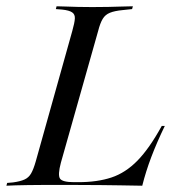

<svg xmlns="http://www.w3.org/2000/svg" viewBox="-43 -591 555 611"><path d="M89.5 -2.4Q66.1 -2.4 44.8 -2Q23.4 -1.6 6 -1.2Q-11.3 -0.8 -22.6 0L-20.2 -8.9L-1.6 -10.5Q21.8 -13.7 35.1 -19.8Q48.4 -25.8 56 -39.1Q63.7 -52.4 71 -78.2L187.1 -492.7Q194.4 -518.5 195.2 -531.9Q196 -545.2 186.7 -551.6Q177.4 -558.1 154.8 -560.5L134.7 -562.1L137.1 -571Q149.2 -571 166.5 -570.2Q183.9 -569.4 205.2 -569Q226.6 -568.5 250.8 -568.5H249.2H250Q277.4 -568.5 301.6 -569Q325.8 -569.4 345.6 -570.2Q365.3 -571 379.8 -571L377.4 -562.1L347.6 -558.9Q321.8 -556.5 306.9 -550.4Q291.9 -544.4 283.9 -531Q275.8 -517.7 269.4 -492.7L150.8 -73.4Q140.3 -33.9 148 -22.6Q155.6 -11.3 192.7 -11.3H206.5Q266.9 -11.3 311.7 -26.2Q356.5 -41.1 394.4 -79.8Q432.3 -118.5 471.8 -190.3H481.5Q456.5 -138.7 438.7 -91.9Q421 -45.2 409.7 0Q370.2 -0.8 339.5 -1.2Q308.9 -1.6 277 -2Q245.2 -2.4 202.4 -2.4H94.4Z"/></svg>

Font: Playfair 144pt SemiCondensed
Style: Italic
Weight: 400
Width: 4
Italic angle: -15.6°
Designer: Claus Eggers Sørensen
Foundry: Claus Eggers Sørensen
Version: Version 2.203